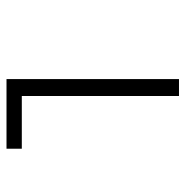

<svg xmlns="http://www.w3.org/2000/svg" viewBox="-10 -560 570 590"><g transform="rotate(-90 275.0 -265.0)"><path d="M275 0V-483H113V-530H327V0Z"/></g></svg>

Font: Lode Dark Term
Style: Regular
Weight: 400
Monospace: yes
Designer: Belleve Invis
Foundry: Belleve Invis
Version: Version 29.2.0